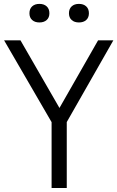

<svg xmlns="http://www.w3.org/2000/svg" viewBox="-38 -942 588 962"><path d="M220.5 0V-363L237 -301.5L-17.5 -740H64.5L271.5 -381H248.5L453.5 -740H530L280 -301.5L296.5 -362V0ZM357.5 -829.5Q334.5 -829.5 321 -841.8Q307.5 -854 307.5 -875.5Q307.5 -897.5 321 -910Q334.5 -922.5 357.5 -922.5Q380.5 -922.5 394 -910Q407.5 -897.5 407.5 -875.5Q407.5 -854 394 -841.8Q380.5 -829.5 357.5 -829.5ZM159.5 -829.5Q136.5 -829.5 123 -841.8Q109.5 -854 109.5 -875.5Q109.5 -897.5 123 -910Q136.5 -922.5 159.5 -922.5Q182.5 -922.5 196 -910Q209.5 -897.5 209.5 -875.5Q209.5 -854 196 -841.8Q182.5 -829.5 159.5 -829.5Z"/></svg>

Font: Encode Sans SC Condensed
Style: Regular
Weight: 400
Width: 3
Designer: Multiple Designers
Foundry: Impallari Type
Version: Version 3.002